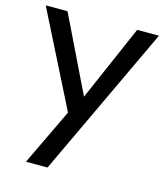

<svg xmlns="http://www.w3.org/2000/svg" viewBox="-112 -546 740 863"><g transform="rotate(15 257.5 -114.0)"><path d="M89.5 236.4 215 -25.9 -6.4 -465.5H95L265.9 -113.6L419.1 -465.5H520.5L190 236.4Z"/></g></svg>

Font: Spartan Med
Style: Regular
Weight: 500
Designer: Matt Bailey, Mirko Velimirovic
Foundry: Matt Bailey
Version: Version 1.005